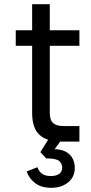

<svg xmlns="http://www.w3.org/2000/svg" viewBox="-20 -674 435 914"><path d="M274 0Q202 0 167.5 -32.5Q133 -65 133 -136V-456H55V-530H133V-654H217V-530H358V-456H217V-138Q217 -102 233 -88Q249 -74 282 -74H358V0ZM224 220Q176 220 147 197.5Q118 175 107 142L158 122Q167 145 182 154.5Q197 164 222 164Q248 164 262 153.5Q276 143 276 124Q276 105 262 92.5Q248 80 200 80L172 50L210 -10H274L240 36Q289 38 312.5 62.5Q336 87 336 126Q336 168 304.5 194Q273 220 224 220Z"/></svg>

Font: Geist
Style: Regular
Weight: 400
Designer: Basement.studio, Andrés Briganti, Mateo Zaragoza
Foundry: Basement.studio, Vercel, Andrés Briganti, Guido Ferreyra, Mateo Zaragoza
Version: Version 1.401